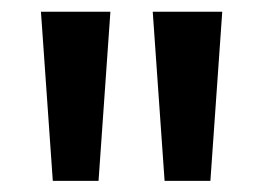

<svg xmlns="http://www.w3.org/2000/svg" viewBox="-20 -782 456 332"><path d="M150.4 -469.2 170.9 -761.7H50.8L71.3 -469.2ZM343.8 -469.2 364.3 -761.7H244.1L264.6 -469.2Z"/></svg>

Font: Winston Medium
Style: Regular
Weight: 500
Designer: Vernon Adams, Kim Jin-seong, David Berlow, Cristiano Sobral
Foundry: The Winston Project Authors
Version: Version 3.004